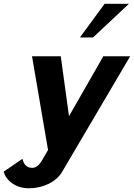

<svg xmlns="http://www.w3.org/2000/svg" viewBox="-36 -800 714 1024"><path d="M651.9 -779.8 460 -600.1H390.1L522 -779.8ZM658.2 -500 294.9 117.2Q271 157.2 222.7 180.7Q174.3 204.1 118.2 204.1Q67.9 204.1 30.5 178.5Q-6.8 152.8 -16.1 115.2L84 46.9Q94.2 95.2 136.2 95.2Q164.1 95.2 187 57.1L220.2 0L134.8 -500H288.1L332 -180.2L515.1 -500Z"/></svg>

Font: Perun
Style: Bold Italic
Weight: 700
Italic angle: -12°
Foundry: Copyright (c) Stefan Peev, Context Ltd, 2016
Version: Version 001.000